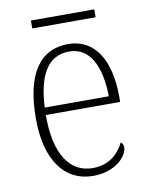

<svg xmlns="http://www.w3.org/2000/svg" viewBox="-78 -723 616 791"><g transform="rotate(-10 229.5 -327.5)"><path d="M106 -632H371V-665H106ZM248 10C344 10 394 -49 394 -84C394 -96 389 -102 383 -106C362 -61 320 -22 252 -22C158 -22 98 -104 99 -271H410V-294C410 -451 347 -543 240 -543C122 -543 56 -451 56 -262C56 -88 130 10 248 10ZM368 -302H100C106 -431 146 -512 239 -512C326 -512 366 -427 368 -302Z"/></g></svg>

Font: Noto Serif Myanmar SemiCondensed ExtraLight
Style: Regular
Weight: 200
Width: 4
Designer: Ben Mitchell and the Monotype Design Team
Foundry: Monotype Imaging Inc.
Version: Version 2.106